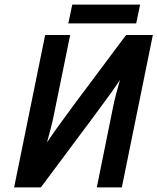

<svg xmlns="http://www.w3.org/2000/svg" viewBox="-20 -809 680 829"><path d="M498 -464Q487 -448 477 -433Q467 -418 456 -403Q383 -303 309 -204.5Q235 -106 161 -6L156 0H41L175 -658H283L213 -315Q207 -284 199 -254Q191 -224 183 -194Q194 -210 204 -225Q214 -240 225 -255Q298 -356 372 -454Q446 -552 520 -652L525 -658H640L506 0H398L468 -346Q474 -376 482 -405.5Q490 -435 498 -464ZM292 -789H585L568 -708H275Z"/></svg>

Font: Codetta
Style: Bold Italic
Weight: 700
Italic angle: -11°
Designer: Ulrich Proeller
Foundry: PROSA GmbH
Version: Version 2.00;September 29, 2018;FontCreator 11.5.0.2427 64-b